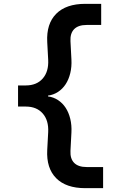

<svg xmlns="http://www.w3.org/2000/svg" viewBox="-20 -810 640 1000"><path d="M230 -312Q259 -316 282.5 -331.5Q306 -347 322 -371.5Q338 -396 346 -429Q354 -462 352 -500L347 -596Q345 -637 366.5 -658.5Q388 -680 431 -680H507V-790H424Q324 -790 272.5 -738Q221 -686 226 -591L231 -498Q234 -437 202.5 -401Q171 -365 114 -365H74V-255H114Q171 -255 202.5 -219Q234 -183 231 -122L226 -29Q221 66 272.5 118Q324 170 424 170H517V60H431Q388 60 366.5 38.5Q345 17 347 -24L352 -120Q354 -158 346 -191Q338 -224 322 -248.5Q306 -273 282.5 -288.5Q259 -304 230 -308Z"/></svg>

Font: CommitMonoV142 ExtLt
Style: Regular
Weight: 200
Monospace: yes
Designer: Eigil Nikolajsen
Foundry: Eigil Nikolajsen
Version: Version 1.142